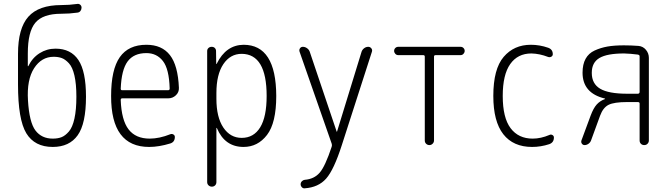

<svg xmlns="http://www.w3.org/2000/svg" viewBox="-20 -767 3540 1015"><path d="M263.7 -466.8Q199.2 -466.8 160.2 -406.2Q121.1 -345.7 127.9 -236.3Q134.8 -120.1 167.5 -77.1Q200.2 -34.2 258.8 -34.2Q286.1 -34.2 305.7 -42Q325.2 -49.8 344.2 -71.8Q363.3 -93.8 373.5 -140.1Q383.8 -186.5 383.8 -255.9Q383.8 -323.2 373.5 -367.7Q363.3 -412.1 344.2 -432.6Q325.2 -453.1 306.6 -460Q288.1 -466.8 263.7 -466.8ZM258.8 9.8Q163.1 9.8 119.1 -62.5Q75.2 -134.8 75.2 -320.3V-482.4Q75.2 -617.2 129.9 -678.7Q184.6 -740.2 303.7 -740.2Q345.7 -740.2 387.7 -746.1Q396.5 -748 403.8 -742.2Q411.1 -736.3 411.1 -726.6Q411.1 -716.8 405.3 -709Q399.4 -701.2 388.7 -700.2Q347.7 -694.3 303.7 -694.3Q207 -694.3 167 -647Q127 -599.6 127 -484.4V-418Q127 -417 127.9 -417Q129.9 -417 129.9 -418Q151.4 -461.9 189.5 -485.8Q227.5 -509.8 273.4 -509.8Q354.5 -509.8 394.5 -449.7Q434.6 -389.6 434.6 -255.9Q434.6 -113.3 390.6 -51.8Q346.7 9.8 258.8 9.8Z M753.9 -486.3Q687.5 -486.3 654.8 -442.4Q622.1 -398.4 618.2 -297.9Q618.2 -290 626 -290H868.2Q877 -290 877 -298.8Q874 -402.3 841.3 -444.3Q808.6 -486.3 753.9 -486.3ZM768.6 9.8Q566.4 9.8 567.4 -259.8Q567.4 -399.4 613.3 -464.8Q659.2 -530.3 753.9 -530.3Q835.9 -530.3 878.4 -475.6Q920.9 -420.9 925.8 -302.7Q926.8 -279.3 909.7 -263.2Q892.6 -247.1 869.1 -247.1H626Q618.2 -247.1 618.2 -238.3Q622.1 -131.8 659.7 -83Q697.3 -34.2 771.5 -34.2Q822.3 -34.2 880.9 -57.6Q888.7 -60.5 896.5 -56.2Q904.3 -51.8 904.3 -43Q904.3 -16.6 880.9 -8.8Q820.3 9.8 768.6 9.8Z M1124 -275.4V-245.1Q1124 -147.5 1160.6 -92.8Q1197.3 -38.1 1257.8 -38.1Q1321.3 -38.1 1355.5 -93.8Q1389.6 -149.4 1389.6 -259.8Q1389.6 -481.4 1257.8 -482.4Q1197.3 -482.4 1160.6 -427.7Q1124 -373 1124 -275.4ZM1075.2 195.3V-497.1Q1075.2 -506.8 1082 -513.2Q1088.9 -519.5 1099.1 -519.5Q1109.4 -519.5 1115.7 -513.2Q1122.1 -506.8 1122.1 -497.1L1123 -429.7Q1123 -428.7 1124 -428.7Q1126 -428.7 1126 -430.7Q1174.8 -529.3 1267.6 -530.3Q1439.5 -530.3 1440.4 -259.8Q1440.4 -117.2 1391.6 -53.7Q1342.8 9.8 1267.6 9.8Q1168.9 9.8 1127 -88.9Q1127 -90.8 1126 -90.8Q1124 -90.8 1124 -89.8V195.3Q1124 206.1 1117.2 212.9Q1110.4 219.7 1100.1 219.7Q1089.8 219.7 1082.5 212.9Q1075.2 206.1 1075.2 195.3Z M1733.4 -7.8 1563.5 -494.1Q1560.5 -503.9 1565.9 -511.7Q1571.3 -519.5 1581.1 -519.5Q1592.8 -519.5 1603 -512.2Q1613.3 -504.9 1617.2 -494.1L1759.8 -71.3Q1759.8 -70.3 1760.7 -70.3Q1761.7 -70.3 1761.7 -71.3L1891.6 -494.1Q1895.5 -504.9 1905.3 -512.2Q1915 -519.5 1926.8 -519.5Q1936.5 -519.5 1942.9 -511.7Q1949.2 -503.9 1946.3 -494.1L1787.1 0Q1745.1 130.9 1704.1 177.2Q1663.1 223.6 1590.8 228.5Q1582 229.5 1575.7 222.7Q1569.3 215.8 1569.3 207Q1569.3 198.2 1575.7 191.4Q1582 184.6 1590.8 183.6Q1640.6 179.7 1669.9 146Q1699.2 112.3 1733.4 8.8Q1736.3 0 1733.4 -7.8Z M2085 -475.6Q2076.2 -475.6 2069.8 -482.4Q2063.5 -489.3 2063.5 -498Q2063.5 -506.8 2069.8 -513.2Q2076.2 -519.5 2085 -519.5H2415Q2423.8 -519.5 2430.2 -513.2Q2436.5 -506.8 2436.5 -498Q2436.5 -489.3 2430.2 -482.4Q2423.8 -475.6 2415 -475.6H2283.2Q2274.4 -475.6 2274.4 -467.8V-24.4Q2274.4 -14.6 2267.1 -7.3Q2259.8 0 2250 0Q2240.2 0 2232.9 -6.8Q2225.6 -13.7 2225.6 -24.4V-467.8Q2225.6 -475.6 2216.8 -475.6Z M2793 9.8Q2693.4 9.8 2640.6 -57.6Q2587.9 -125 2587.9 -259.8Q2587.9 -402.3 2642.6 -466.3Q2697.3 -530.3 2786.1 -530.3Q2833 -530.3 2877.9 -514.6Q2902.3 -505.9 2902.3 -480.5Q2902.3 -471.7 2894.5 -467.3Q2886.7 -462.9 2877.9 -465.8Q2833 -483.4 2789.1 -484.4Q2716.8 -484.4 2677.2 -428.2Q2637.7 -372.1 2637.7 -259.8Q2637.7 -144.5 2679.2 -89.4Q2720.7 -34.2 2795.9 -34.2Q2838.9 -34.2 2884.8 -53.7Q2892.6 -57.6 2900.4 -53.2Q2908.2 -48.8 2908.2 -40Q2908.2 -13.7 2883.8 -4.9Q2838.9 9.8 2793 9.8Z M3108.4 -381.8Q3108.4 -324.2 3152.8 -297.9Q3197.3 -271.5 3295.9 -271.5H3351.6Q3360.4 -271.5 3361.3 -280.3V-469.7Q3361.3 -476.6 3351.6 -478.5Q3313.5 -483.4 3279.3 -484.4Q3189.5 -484.4 3148.9 -460.4Q3108.4 -436.5 3108.4 -381.8ZM3070.3 0Q3061.5 0 3056.2 -7.3Q3050.8 -14.6 3053.7 -24.4L3102.5 -156.2Q3117.2 -195.3 3134.3 -214.4Q3151.4 -233.4 3177.7 -243.2Q3178.7 -243.2 3178.7 -245.1Q3178.7 -246.1 3177.7 -246.1Q3059.6 -274.4 3059.6 -382.8Q3059.6 -426.8 3075.7 -456.1Q3091.8 -485.4 3123.5 -500Q3155.3 -514.6 3191.4 -521Q3227.5 -527.3 3278.3 -527.3Q3315.4 -527.3 3354.5 -524.4Q3378.9 -522.5 3394.5 -503.9Q3410.2 -485.4 3410.2 -460.9V-24.4Q3410.2 -14.6 3403.3 -7.3Q3396.5 0 3385.7 0Q3375 0 3368.2 -6.8Q3361.3 -13.7 3361.3 -24.4V-219.7Q3361.3 -227.5 3351.6 -227.5H3295.9Q3226.6 -227.5 3197.3 -212.9Q3168 -198.2 3152.3 -155.3L3104.5 -24.4Q3100.6 -13.7 3090.8 -6.8Q3081.1 0 3070.3 0Z"/></svg>

Font: Rounded-X Mgen+ 1m light
Style: Regular
Weight: 200
Designer: [Source Han Sans]
Ryoko NISHIZUKA  (kana & ideographs); Paul D. Hunt (Latin, Greek & Cyrillic); Wenlong ZHANG  (bopomofo
Version: Version 1.059.20150602